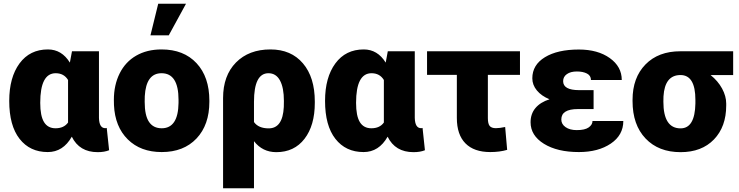

<svg xmlns="http://www.w3.org/2000/svg" viewBox="-20 -802 3947 1025"><path d="M508.3 -528.3V-172.4Q509.8 -117.7 542 -117.7Q547.4 -117.7 549.8 -119.1L562.5 0Q537.6 10.3 501.5 10.3Q403.8 10.3 363.3 -72.3Q316.9 9.8 234.9 9.8Q139.6 9.8 84.5 -60.8Q29.3 -131.3 29.3 -263.2Q29.3 -388.7 84.2 -463.4Q139.2 -538.1 235.8 -538.1Q309.6 -538.1 353 -467.8L364.3 -528.3ZM194.8 -252.9Q194.8 -183.1 215.1 -150.1Q235.4 -117.2 276.4 -117.2Q321.3 -117.2 343.3 -147.9V-375Q321.3 -411.1 277.3 -411.1Q194.8 -411.1 194.8 -252.9Z M587.9 -269Q587.9 -348.1 618.7 -409.9Q649.4 -471.7 707 -504.9Q764.6 -538.1 842.3 -538.1Q960.9 -538.1 1029.3 -464.6Q1097.7 -391.1 1097.7 -264.6V-258.8Q1097.7 -135.3 1029.1 -62.7Q960.4 9.8 843.3 9.8Q730.5 9.8 662.1 -57.9Q593.8 -125.5 588.4 -241.2ZM752.4 -258.8Q752.4 -185.5 775.4 -151.4Q798.3 -117.2 843.3 -117.2Q931.2 -117.2 933.1 -252.4V-269Q933.1 -411.1 842.3 -411.1Q759.8 -411.1 752.9 -288.6ZM824.7 -782.2H973.1L880.9 -613.3H783.2Z M1423.8 -538.1Q1534.2 -538.1 1597.4 -463.6Q1660.6 -389.2 1660.6 -259.8V-252.9Q1660.6 -132.3 1605.7 -61Q1550.8 10.3 1455.1 10.3Q1381.3 10.3 1335.9 -48.3V203.1H1170.9V-278.3Q1170.9 -398.4 1239.7 -468.3Q1308.6 -538.1 1423.8 -538.1ZM1335.9 -150.4Q1359.9 -116.7 1414.6 -116.7Q1489.3 -116.7 1495.1 -231L1495.6 -263.2Q1495.6 -334 1474.6 -372.6Q1453.6 -411.1 1413.1 -411.1Q1335.9 -411.1 1335.9 -258.8Z M2194.3 -528.3V-172.4Q2195.8 -117.7 2228 -117.7Q2233.4 -117.7 2235.8 -119.1L2248.5 0Q2223.6 10.3 2187.5 10.3Q2089.8 10.3 2049.3 -72.3Q2002.9 9.8 1920.9 9.8Q1825.7 9.8 1770.5 -60.8Q1715.3 -131.3 1715.3 -263.2Q1715.3 -388.7 1770.3 -463.4Q1825.2 -538.1 1921.9 -538.1Q1995.6 -538.1 2039.1 -467.8L2050.3 -528.3ZM1880.9 -252.9Q1880.9 -183.1 1901.1 -150.1Q1921.4 -117.2 1962.4 -117.2Q2007.3 -117.2 2029.3 -147.9V-375Q2007.3 -411.1 1963.4 -411.1Q1880.9 -411.1 1880.9 -252.9Z M2755.9 -402.3H2584.5V-171.4Q2584.5 -141.6 2594.2 -129.6Q2604 -117.7 2627.4 -117.7Q2647 -117.7 2676.8 -124L2687.5 -2Q2647.5 9.8 2597.2 9.8Q2510.7 9.8 2464.8 -36.6Q2418.9 -83 2418.9 -172.4V-402.3H2259.8V-528.3H2755.9Z M2976.6 -164.1Q2976.6 -139.2 2999.3 -123.3Q3022 -107.4 3059.1 -107.4Q3102.5 -107.4 3122.8 -121.8Q3143.1 -136.2 3143.1 -156.2H3307.6Q3307.6 -80.6 3240.7 -35.4Q3173.8 9.8 3070.3 9.8Q2955.1 9.8 2883.8 -34.4Q2812.5 -78.6 2812.5 -149.4Q2812.5 -194.3 2838.6 -225.3Q2864.7 -256.3 2913.6 -272Q2870.6 -289.6 2846.2 -319.1Q2821.8 -348.6 2821.8 -383.8Q2821.8 -455.6 2889.2 -496.6Q2956.5 -537.6 3070.3 -537.6Q3171.4 -537.6 3235.4 -491.9Q3299.3 -446.3 3299.3 -375H3134.8Q3134.8 -398.4 3113.5 -409.4Q3092.3 -420.4 3059.6 -420.4Q3025.9 -420.4 3006.1 -406.2Q2986.3 -392.1 2986.3 -368.7Q2986.3 -320.8 3071.8 -320.8H3148.9V-219.7H3064.9Q2976.6 -219.7 2976.6 -164.1Z M3894 -401.4H3773.4Q3813 -369.6 3835 -329.1Q3856.9 -288.6 3856.9 -249V-238.8Q3856.9 -125.5 3791.5 -57.6Q3726.1 10.3 3613.3 10.3Q3495.6 10.3 3426.3 -62.7Q3356.9 -135.7 3356.9 -262.2V-269Q3356.9 -387.2 3425.8 -457.8Q3494.6 -528.3 3612.3 -528.3Q3612.3 -527.8 3612.8 -527.8V-528.3H3894ZM3521.5 -258.8Q3521.5 -116.7 3613.3 -116.7Q3689.9 -116.7 3692.4 -249.5V-269Q3692.4 -401.4 3612.8 -401.4Q3528.8 -401.4 3522 -287.1Z"/></svg>

Font: Sadagaat-English
Style: Regular
Weight: 900
Designer: Ahmed alsheikh
Foundry: Ahmed alsheikh Design
Version: Version 2.137;January 17, 2018;FontCreator 11.0.0.2408 64-bi